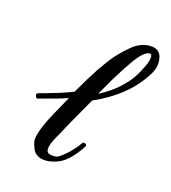

<svg xmlns="http://www.w3.org/2000/svg" viewBox="-167 -756 749 842"><g transform="rotate(30 207.5 -335.0)"><path d="M372.1 -477.5Q347.7 -435.5 312.5 -397.5Q276.4 -358.4 243.2 -333Q201.2 -175.8 185.5 -106.4Q168.9 -38.1 198.2 -35.2Q226.6 -35.2 239.3 -47.9Q251 -60.5 260.7 -75.2Q270.5 -87.9 281.2 -109.4Q293 -130.9 298.8 -149.4Q299.8 -155.3 310.5 -154.3Q320.3 -153.3 318.4 -143.6Q312.5 -121.1 293 -82Q273.4 -43.9 241.2 -22.5Q219.7 -8.8 202.1 -3.9Q188.5 0 177.7 0Q174.8 0 170.9 0Q145.5 -2.9 131.8 -20.5Q118.2 -38.1 112.3 -52.7Q108.4 -62.5 108.4 -79.1Q108.4 -95.7 110.4 -116.2Q115.2 -154.3 127 -201.2Q138.7 -248 149.4 -291Q142.6 -286.1 129.9 -278.3Q116.2 -269.5 101.6 -260.7Q78.1 -248 57.6 -235.4Q36.1 -223.6 33.2 -220.7Q26.4 -216.8 19.5 -226.6Q16.6 -231.4 16.6 -234.4Q16.6 -238.3 22.5 -242.2Q28.3 -245.1 52.7 -259.8Q77.1 -274.4 103.5 -291Q121.1 -302.7 135.7 -312.5Q150.4 -322.3 157.2 -328.1Q168.9 -369.1 177.7 -401.4Q187.5 -434.6 196.3 -460.9Q213.9 -511.7 231.4 -547.9Q250 -584 277.3 -622.1Q307.6 -660.2 347.7 -668Q355.5 -669.9 362.3 -669.9Q391.6 -669.9 405.3 -641.6Q415 -622.1 415 -599.6Q415 -582 409.2 -563.5Q396.5 -520.5 372.1 -477.5ZM350.6 -633.8Q331.1 -621.1 312.5 -574.2Q294.9 -527.3 279.3 -474.6Q270.5 -446.3 263.7 -418.9Q256.8 -392.6 251 -371.1Q293.9 -410.2 320.3 -451.2Q345.7 -491.2 355.5 -521.5Q363.3 -543.9 370.1 -581.1Q377 -619.1 369.1 -632.8Q367.2 -636.7 362.3 -637.7Q357.4 -638.7 350.6 -633.8Z"/></g></svg>

Font: Gilchrist
Style: Regular
Weight: 400
Version: 1.0